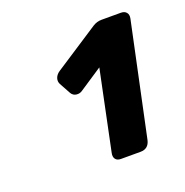

<svg xmlns="http://www.w3.org/2000/svg" viewBox="-76 -770 471 489"><g transform="rotate(-20 159.5 -525.0)"><path d="M173 -350Q163 -350 158.5 -356Q154 -362 156 -372L201 -588L139 -547Q132 -542 123 -543Q114 -544 109 -552L92 -583Q88 -591 91 -599.5Q94 -608 103 -614L224 -693Q235 -700 248 -700H300Q310 -700 315 -694Q320 -688 318 -678L253 -372Q248 -350 226 -350Z"/></g></svg>

Font: Rubik Light SemiBold
Style: Italic
Weight: 600
Italic angle: -12°
Version: Version 2.104